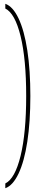

<svg xmlns="http://www.w3.org/2000/svg" viewBox="-20 -771 241 1012"><path d="M8 196Q59 171 88.5 50.5Q118 -70 118 -265Q118 -460 88.5 -580.5Q59 -701 8 -726V-751Q48 -737 78 -673.5Q108 -610 124 -505.5Q140 -401 140 -265Q140 -129 124 -24.5Q108 80 78 143.5Q48 207 8 221Z"/></svg>

Font: Georama Condensed Thin
Style: Regular
Weight: 100
Width: 3
Designer: Jean-Baptiste Levee
Foundry: Production Type
Version: Version 1.000